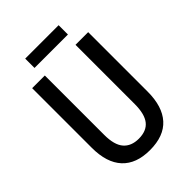

<svg xmlns="http://www.w3.org/2000/svg" viewBox="-249 -972 1093 1093"><g transform="rotate(-45 297.5 -425.5)"><path d="M523 -235Q523 -116 466.5 -53Q410 10 297 10Q187 10 129.5 -52Q72 -114 72 -234V-714H174V-236Q174 -155 206 -118Q238 -81 298 -81Q361 -81 391 -119Q421 -157 421 -237V-714H523ZM432 -861V-786H163V-861Z"/></g></svg>

Font: Noto Sans Ethiopic Condensed Medium
Style: Regular
Weight: 500
Width: 3
Designer: Monotype Design Team
Foundry: Monotype Imaging Inc.
Version: Version 2.102; ttfautohint (v1.8.4.7-5d5b)